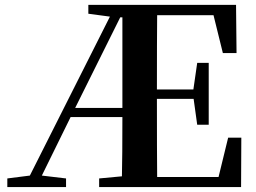

<svg xmlns="http://www.w3.org/2000/svg" viewBox="-20 -762 1044 782"><path d="M469.7 -691.4 286.1 -322.3H478.5V-691.4ZM909.2 -201.2H962.9L961.9 0H383.8V-35.2L476.6 -43.9Q478.5 -125 478.5 -285.2H267.6L150.4 -46.9L249 -35.2V0H9.8V-35.2L101.6 -46.9L427.7 -694.3L339.8 -706.1V-742.2H941.4L943.4 -545.9H887.7L849.6 -700.2H620.1Q619.1 -602.5 619.1 -397.5H767.6L783.2 -505.9H830.1V-253.9H783.2L768.6 -359.4H619.1Q619.1 -142.6 620.1 -41H870.1Z"/></svg>

Font: GenRyuMin TW TTF Bold
Style: Regular
Weight: 700
Version: Version 1.300